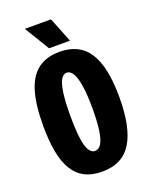

<svg xmlns="http://www.w3.org/2000/svg" viewBox="-159 -937 814 1035"><g transform="rotate(-20 248.0 -420.0)"><path d="M245 13Q187 13 146 -8Q105 -29 79 -71.5Q53 -114 41 -178.5Q29 -243 29 -328Q29 -448 52 -524Q75 -600 123.5 -636.5Q172 -673 246 -673Q304 -673 345.5 -652.5Q387 -632 414 -590.5Q441 -549 454.5 -484.5Q468 -420 468 -333Q468 -245 454.5 -180Q441 -115 414 -72Q387 -29 345 -8Q303 13 245 13ZM246 -105Q268 -105 282.5 -128.5Q297 -152 304 -201Q311 -250 311 -323Q311 -401 303.5 -452Q296 -503 281.5 -528.5Q267 -554 245 -554Q225 -554 211.5 -529.5Q198 -505 191.5 -455Q185 -405 185 -328Q185 -271 188.5 -229Q192 -187 199.5 -159.5Q207 -132 219 -118.5Q231 -105 246 -105ZM202 -710 115 -853H265L322 -710Z"/></g></svg>

Font: Bricolage Grotesque 48pt Condensed ExtraBold
Style: Regular
Weight: 800
Width: 3
Designer: Mathieu Triay
Foundry: Atelier Triay
Version: Version 1.001;gftools[0.9.33.dev8+g029e19f]